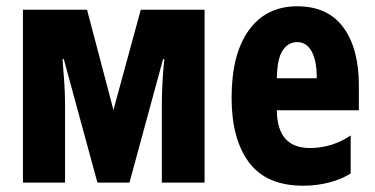

<svg xmlns="http://www.w3.org/2000/svg" viewBox="-20 -581 1192 611"><path d="M53 0V-550H257L341 -231L428 -550H631V0H495V-247Q495 -280 497 -318Q499 -356 503 -393H499L392 0H290L183 -393H179Q182 -356 184.5 -319.5Q187 -283 187 -247V0Z M945 10Q828 10 772.5 -64Q717 -138 717 -270Q717 -409 772 -485Q827 -561 926 -561Q1023 -561 1072.5 -494Q1122 -427 1122 -309V-230H861Q862 -110 966 -110Q1037 -110 1096 -150V-29Q1066 -10 1026.5 0Q987 10 945 10ZM861 -332H988Q988 -389 971.5 -418Q955 -447 926 -447Q897 -447 879.5 -420.5Q862 -394 861 -332Z"/></svg>

Font: Noto Sans ExtraCondensed ExtraBold
Style: Regular
Weight: 800
Width: 2
Designer: Monotype Design Team
Foundry: Monotype Imaging Inc.
Version: Version 2.013; ttfautohint (v1.8.4.7-5d5b)